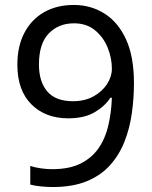

<svg xmlns="http://www.w3.org/2000/svg" viewBox="-20 -744 612 774"><path d="M520 -409Q520 -348 511.5 -287.5Q503 -227 482 -173.5Q461 -120 424 -78.5Q387 -37 330 -13.5Q273 10 192 10Q172 10 145.5 7.5Q119 5 102 0V-75Q120 -69 144 -65.5Q168 -62 190 -62Q260 -62 305.5 -85Q351 -108 378 -147.5Q405 -187 417 -239.5Q429 -292 431 -350H425Q403 -316 361.5 -291.5Q320 -267 255 -267Q163 -267 106.5 -323.5Q50 -380 50 -483Q50 -558 78.5 -612Q107 -666 158 -695Q209 -724 278 -724Q346 -724 401 -689.5Q456 -655 488 -585.5Q520 -516 520 -409ZM278 -650Q216 -650 176.5 -609Q137 -568 137 -484Q137 -415 170.5 -375.5Q204 -336 274 -336Q322 -336 357 -355.5Q392 -375 411.5 -405Q431 -435 431 -467Q431 -510 414 -552Q397 -594 363 -622Q329 -650 278 -650Z"/></svg>

Font: Noto Sans Tai Tham
Style: Regular
Weight: 400
Designer: Monotype Design Team 2013. Revised by David WIlliams 2020
Foundry: Monotype Imaging Inc.
Version: Version 2.002